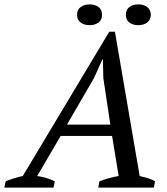

<svg xmlns="http://www.w3.org/2000/svg" viewBox="-69 -857 763 877"><path d="M176 0H-49L-43 -29Q-4 -45 35 -53L430 -712H456L569 -53Q587 -49 605.5 -43.5Q624 -38 639 -29L634 0H380L385 -29Q430 -46 473 -53L443 -236H208L101 -53Q144 -47 181 -29ZM237 -288H435L403 -500L401 -586H399L359 -498ZM283 -789Q283 -813 299.5 -825Q316 -837 340 -837Q365 -837 381 -825Q397 -813 397 -789Q397 -766 381 -754Q365 -742 340 -742Q316 -742 299.5 -754Q283 -766 283 -789ZM506 -789Q506 -813 522 -825Q538 -837 563 -837Q587 -837 603 -825Q619 -813 620 -789Q619 -766 603 -754Q587 -742 563 -742Q538 -742 522 -754Q506 -766 506 -789Z"/></svg>

Font: PTSerifItalic
Style: Italic
Weight: 400
Italic angle: -12°
Designer: A.Korolkova, O.Umpeleva, V.Yefimov
Foundry: ParaType Ltd
Version: Version 1.000W OFL